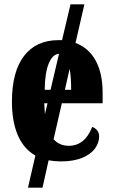

<svg xmlns="http://www.w3.org/2000/svg" viewBox="-20 -734 525 885"><path d="M265 -258 227 -92Q254 -62 297 -62Q371 -62 405 -149Q419 -144 428 -133Q437 -122 437 -105Q437 -77 418.5 -50.5Q400 -24 360 -7Q320 10 260 10Q234 10 204 5L176 131H109L143 -17Q89 -48 62 -111Q35 -174 35 -265Q35 -404 91 -476.5Q147 -549 250 -549H266L305 -714H369L328 -536Q388 -514 420.5 -455.5Q453 -397 453 -307V-258ZM186 -320H213L252 -486Q222 -484 204.5 -441Q187 -398 186 -320ZM301 -417 279 -320H308Q308 -381 301 -417ZM199 -258H184L187 -207Z"/></svg>

Font: Noto Serif CondExtraBold
Style: Regular
Weight: 800
Width: 3
Designer: Monotype Design Team
Foundry: Monotype Imaging Inc.
Version: Version 1.001